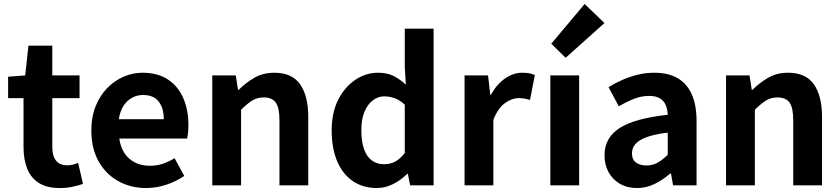

<svg xmlns="http://www.w3.org/2000/svg" viewBox="-20 -944 4280 978"><path d="M283.9 13.8Q217.7 13.8 177.1 -12.6Q136.4 -39 118.1 -86Q99.8 -133 99.8 -195.4V-444.1H21.3V-553.2L108.4 -559.8L124.9 -711.4H246.4V-559.8H385.2V-444.1H246.4V-195.8Q246.4 -148 266.1 -124.9Q285.8 -101.9 322.8 -101.9Q337 -101.9 352.1 -105.7Q367.2 -109.6 378.1 -114.2L402.6 -7Q380.3 0.2 350.8 7Q321.3 13.8 283.9 13.8Z M724.4 13.8Q645.9 13.8 582.7 -21.2Q519.5 -56.1 482.4 -121.9Q445.2 -187.7 445.2 -279.9Q445.2 -348.1 466.8 -402.2Q488.4 -456.3 525.6 -494.8Q562.8 -533.2 609.5 -553.4Q656.3 -573.5 705.7 -573.5Q783.1 -573.5 835 -539.3Q886.9 -505.1 913.4 -444.7Q939.8 -384.4 939.8 -306.4Q939.8 -285.9 937.9 -267.6Q935.9 -249.4 933.1 -238.4H587.7Q593.9 -192.8 615.2 -162.1Q636.4 -131.4 669.1 -115.5Q701.8 -99.6 743.6 -99.6Q777.6 -99.6 808 -109.4Q838.3 -119.3 869.1 -138.2L918.6 -47.9Q877.7 -19.8 827 -3Q776.4 13.8 724.4 13.8ZM585.4 -336.9H814.3Q814.3 -393.2 788.4 -426.7Q762.6 -460.2 708.1 -460.2Q679 -460.2 653.2 -446.4Q627.4 -432.6 609.4 -405.4Q591.4 -378.2 585.4 -336.9Z M1061.3 0V-559.8H1181L1192.4 -485.9H1195.2Q1231.5 -522.2 1275.7 -547.9Q1319.9 -573.5 1377.2 -573.5Q1467.6 -573.5 1508.9 -514.3Q1550.2 -455 1550.2 -349.1V0H1403.5V-330.9Q1403.5 -396 1384.5 -421.9Q1365.5 -447.7 1324.1 -447.7Q1289.9 -447.7 1264.6 -431.9Q1239.3 -416 1208 -385.1V0Z M1899.2 13.8Q1829.3 13.8 1777.6 -21.2Q1725.9 -56.2 1697.7 -122Q1669.5 -187.8 1669.5 -279.9Q1669.5 -371.2 1703.2 -436.8Q1736.9 -502.4 1790.7 -538Q1844.6 -573.5 1904.7 -573.5Q1952 -573.5 1984.3 -557.3Q2016.6 -541.1 2047.2 -513L2041.9 -601.1V-797.9H2188.7V0H2069L2057.7 -58.3H2054.2Q2023.5 -27.6 1983.4 -6.9Q1943.3 13.8 1899.2 13.8ZM1936.5 -107.4Q1966.9 -107.4 1992.3 -120.4Q2017.6 -133.5 2041.9 -164.8V-410.8Q2016.8 -434.2 1990.4 -443.7Q1964 -453.2 1937.1 -453.2Q1906.2 -453.2 1879.7 -433.4Q1853.1 -413.7 1836.9 -375.7Q1820.6 -337.8 1820.6 -281.5Q1820.6 -223.5 1834.3 -184.6Q1848 -145.7 1874.2 -126.6Q1900.4 -107.4 1936.5 -107.4Z M2346.3 0V-559.8H2466L2477.4 -460.8H2480.2Q2510.9 -515.8 2553.2 -544.7Q2595.5 -573.5 2639.3 -573.5Q2662.7 -573.5 2677.4 -570.4Q2692.2 -567.2 2704.4 -561.8L2679.8 -435.2Q2664.4 -439.4 2651.5 -441.8Q2638.6 -444.2 2620.3 -444.2Q2588.4 -444.2 2552.7 -419.3Q2517 -394.4 2493 -333.6V0Z M2783.3 0V-559.8H2930V0ZM2861.4 -649.7 2787.9 -721.2 2958.1 -923.7 3058.9 -826.6Z M3224.4 13.8Q3174.9 13.8 3137.6 -7.9Q3100.4 -29.5 3079.8 -67.2Q3059.2 -105 3059.2 -152.6Q3059.2 -242.2 3135.9 -291.6Q3212.7 -341 3381.3 -359.4Q3380.2 -386.8 3371.1 -408.6Q3362 -430.4 3341.4 -442.9Q3320.8 -455.5 3286.1 -455.5Q3247.3 -455.5 3209.3 -440.5Q3171.3 -425.6 3132 -402.4L3079.7 -500.1Q3113.1 -520.7 3150.2 -537.1Q3187.3 -553.4 3228.3 -563.5Q3269.3 -573.5 3313.1 -573.5Q3384.4 -573.5 3432 -545.7Q3479.6 -517.8 3503.9 -463Q3528.1 -408.3 3528.1 -327V0H3408.4L3397.9 -59.9H3393.4Q3357.3 -28.4 3315 -7.3Q3272.8 13.8 3224.4 13.8ZM3272.7 -101.1Q3304.1 -101.1 3329.6 -115.4Q3355.1 -129.7 3381.3 -155.8V-268.4Q3313.4 -260.3 3273.2 -245.2Q3233 -230.1 3216.1 -209.7Q3199.1 -189.3 3199.1 -163.8Q3199.1 -130.8 3219.7 -116Q3240.3 -101.1 3272.7 -101.1Z M3678.3 0V-559.8H3798L3809.4 -485.9H3812.2Q3848.5 -522.2 3892.7 -547.9Q3936.9 -573.5 3994.2 -573.5Q4084.6 -573.5 4125.9 -514.3Q4167.2 -455 4167.2 -349.1V0H4020.5V-330.9Q4020.5 -396 4001.5 -421.9Q3982.5 -447.7 3941.1 -447.7Q3906.9 -447.7 3881.6 -431.9Q3856.3 -416 3825 -385.1V0Z"/></svg>

Font: Noto Sans TC
Style: Regular
Weight: 100
Designer: Ryoko NISHIZUKA 西塚涼子 (kana, bopomofo & ideographs); Paul D. Hunt (Latin, Greek & Cyrillic); Sandoll Communications 산돌커뮤니
Foundry: Adobe
Version: Version 2.004;hotconv 1.0.118;makeotfexe 2.5.65603